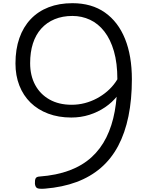

<svg xmlns="http://www.w3.org/2000/svg" viewBox="-20 -1170 957 1204"><path d="M434 -1150Q555 -1150 638 -1091.5Q721 -1033 764 -926.5Q807 -820 807 -673Q807 -546 785.5 -441Q764 -336 721 -255Q678 -174 612.5 -117.5Q547 -61 459.5 -28.5Q372 4 262 13Q223 16 212 9Q201 2 199 -18Q198 -41 203.5 -51.5Q209 -62 228 -63Q335 -71 416 -101.5Q497 -132 554 -184Q611 -236 647 -308.5Q683 -381 699.5 -472Q716 -563 716 -673Q716 -774 694.5 -848.5Q673 -923 634.5 -972.5Q596 -1022 544.5 -1046Q493 -1070 434 -1070Q372 -1070 322.5 -1049.5Q273 -1029 238.5 -990.5Q204 -952 186.5 -897.5Q169 -843 169 -774Q169 -696 200.5 -637.5Q232 -579 290.5 -546Q349 -513 429 -513Q472 -513 512 -523.5Q552 -534 587.5 -553Q623 -572 652.5 -597.5Q682 -623 703.5 -653.5Q725 -684 738 -718L766 -662Q750 -612 717 -570Q684 -528 639 -497.5Q594 -467 540.5 -450Q487 -433 427 -433Q347 -433 282 -457.5Q217 -482 171.5 -526.5Q126 -571 101.5 -633.5Q77 -696 77 -772Q77 -861 101.5 -931Q126 -1001 172.5 -1050Q219 -1099 285 -1124.5Q351 -1150 434 -1150Z"/></svg>

Font: Playwrite BR
Style: Regular
Weight: 400
Designer: Veronika Burian, José Scaglione
Foundry: TypeTogether
Version: Version 1.002